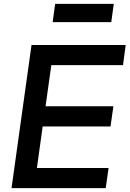

<svg xmlns="http://www.w3.org/2000/svg" viewBox="-20 -979 674 999"><path d="M40 0H530L545 -105H172L202 -321H555L570 -426H217L247 -640H620L634 -745H144ZM254 -864H559L572 -959H267Z"/></svg>

Font: Mluvka SemiBold
Style: Italic
Weight: 600
Italic angle: -8°
Designer: Modified by Jiří Krblich, Original typeface by Gumpita Rahayu
Foundry: Gumpita Rahayu & Jiří Krblich
Version: Version 2.000;Glyphs 3.1.1 (3134)